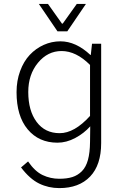

<svg xmlns="http://www.w3.org/2000/svg" viewBox="-20 -734 640 985"><path d="M274.9 -573.2 179.2 -713.9H226.1L297.9 -612.8H301.8L374 -713.9H420.9L325.2 -573.2ZM284.2 231Q229 231 181.2 207.8Q133.3 184.6 87.9 125L124 94.2Q158.7 145 198.7 164.1Q238.8 183.1 284.2 183.1Q323.7 183.1 351.3 174.3Q378.9 165.5 399.9 144.5Q420.9 123.5 431.2 86.4Q441.4 49.3 441.9 -5.9L442.9 -85.9Q410.6 -49.8 365.7 -25.9Q320.8 -2 274.9 -2Q179.2 -2 122.1 -70.3Q64.9 -138.7 64.9 -261.2Q64.9 -319.8 83.3 -369.6Q101.6 -419.4 132.6 -452.4Q163.6 -485.4 204.3 -503.7Q245.1 -522 290 -522Q369.1 -522 443.8 -452.1H445.8L452.1 -509.8H499V0Q499 112.3 442.4 171.6Q385.7 231 284.2 231ZM286.1 -50.8Q361.8 -50.8 441.9 -139.2V-400.9Q370.6 -472.2 295.9 -472.2Q224.6 -472.2 174.8 -411.9Q125 -351.6 125 -262.2Q125 -166 168 -108.4Q210.9 -50.8 286.1 -50.8Z"/></svg>

Font: Office Code Pro Light
Style: Regular
Weight: 300
Designer: Nathan Rutzky & Paul D. Hunt
Foundry: Adobe Systems Incorporated
Version: Version 1.004;PS 001.004;hotconv 1.0.70;makeotf.lib2.5.58329